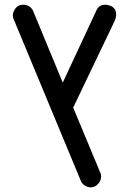

<svg xmlns="http://www.w3.org/2000/svg" viewBox="-20 -600 554 811"><path d="M470.7 -538.1Q470.7 -529.3 465.8 -514.6L289.1 -145.5L404.3 130.9Q407.2 136.7 407.2 145.5Q407.2 163.1 394 177.2Q380.9 191.4 363.3 191.4Q349.6 191.4 337.4 183.1Q325.2 174.8 320.3 161.1L37.1 -520.5Q34.2 -526.4 34.2 -534.2Q34.2 -546.9 42 -559.6Q49.8 -572.3 61.5 -577.1Q69.3 -580.1 79.1 -580.1Q92.8 -580.1 104.5 -572.3Q116.2 -564.5 121.1 -550.8L245.1 -251L386.7 -554.7Q396.5 -580.1 425.8 -580.1Q434.6 -580.1 447.3 -575.2Q470.7 -565.4 470.7 -538.1Z"/></svg>

Font: jf-openhuninn-1.1
Style: Regular
Weight: 400
Designer: [Kosugi Maru]
      Designed by Motoya company      

      [Varela Round]
      Joe Prince(Latin component); Avraham Co
Foundry: justfont CO.,LTD.
Version: 1.1